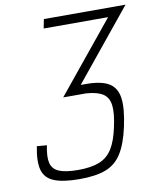

<svg xmlns="http://www.w3.org/2000/svg" viewBox="-89 -870 788 954"><g transform="rotate(-10 305.0 -393.0)"><path d="M236 14Q152 14 107 -4.5Q62 -23 50.5 -66.5Q39 -110 54 -184L104 -180Q92 -123 100 -91Q108 -59 141 -45.5Q174 -32 237 -32Q302 -32 343.5 -48.5Q385 -65 409.5 -104.5Q434 -144 448 -212Q463 -280 458 -319.5Q453 -359 425 -377.5Q397 -396 341 -400H269L279 -446H347Q423 -446 462 -423.5Q501 -401 509 -348.5Q517 -296 497 -204Q479 -121 449 -73Q419 -25 368.5 -5.5Q318 14 236 14ZM225 -400 514 -754H189L198 -800H610L284 -400Z"/></g></svg>

Font: Victor Mono Thin
Style: Italic
Weight: 100
Italic angle: -12°
Monospace: yes
Designer: Rune Bjørnerås
Version: Version 1.561;gftools[0.9.30]